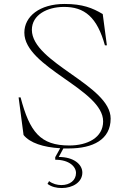

<svg xmlns="http://www.w3.org/2000/svg" viewBox="-20 -735 655 970"><path d="M327 15C450 15 539 -30 539 -136C539 -305 142 -417 141 -584C141 -661 220 -699 299 -700C409 -702 471 -646 510 -506H520L499 -664C447 -695 397 -715 306 -715C180 -715 103 -652 103 -570C103 -394 501 -284 501 -122C501 -39 421 0 330 0C184 0 130 -68 84 -243H74L99 -53C131 -13 199 9 284 14L259 59V72C330 72 364 107 364 139C364 176 333 200 290 200C269 200 246 194 228 180L220 194C240 209 265 215 292 215C348 215 396 185 396 137C396 95 352 58 277 58L300 15Z"/></svg>

Font: Sprat Thin
Style: Regular
Weight: 100
Designer: Ethan Nakache
Foundry: Collletttivo
Version: Version 2.000;Glyphs 3.2 (3217)